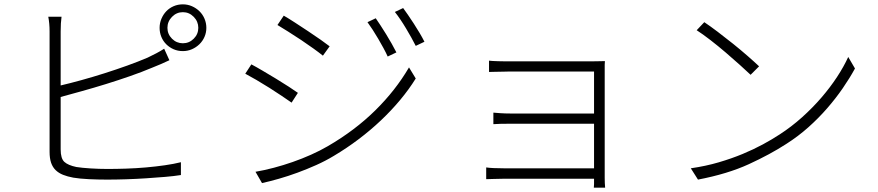

<svg xmlns="http://www.w3.org/2000/svg" viewBox="-20 -818 4040 883"><path d="M259 -131Q259 -89 276 -73.5Q293 -58 331 -50Q356 -46 395.5 -43.5Q435 -41 474 -41Q514 -41 560 -42.5Q606 -44 651.5 -48Q697 -52 738.5 -58Q780 -64 812 -72V-13Q781 -8 739.5 -4.5Q698 -1 652 2Q606 5 559.5 6.5Q513 8 472 8Q430 8 388.5 6Q347 4 317 -1Q290 -6 270 -14Q250 -22 236 -35.5Q222 -49 215 -69.5Q208 -90 208 -120V-673Q208 -711 202 -741H263Q261 -726 260 -710Q259 -694 259 -673V-425Q302 -435 354.5 -449.5Q407 -464 460.5 -481Q514 -498 565.5 -516.5Q617 -535 659 -553Q680 -563 699 -573Q718 -583 735 -594L759 -541Q742 -533 720.5 -523.5Q699 -514 678 -506Q633 -487 578.5 -468Q524 -449 467.5 -431.5Q411 -414 357 -399Q303 -384 259 -372ZM821 -619Q850 -619 871 -640Q892 -661 892 -690Q892 -719 871 -740.5Q850 -762 821 -762Q792 -762 771 -740.5Q750 -719 750 -690Q750 -661 771 -640Q792 -619 821 -619ZM821 -798Q843 -798 862.5 -789.5Q882 -781 897 -766.5Q912 -752 920.5 -732Q929 -712 929 -690Q929 -668 920.5 -648.5Q912 -629 897 -614.5Q882 -600 862.5 -591.5Q843 -583 821 -583Q798 -583 778.5 -591.5Q759 -600 744.5 -614.5Q730 -629 722 -648.5Q714 -668 714 -690Q714 -712 722.5 -732Q731 -752 745 -766.5Q759 -781 778.5 -789.5Q798 -798 821 -798Z M1708 -734Q1717 -721 1729.5 -702Q1742 -683 1755.5 -661Q1769 -639 1781.5 -617Q1794 -595 1803 -577L1763 -558Q1755 -576 1743.5 -597Q1732 -618 1719.5 -639.5Q1707 -661 1694 -681Q1681 -701 1670 -716ZM1834 -781Q1843 -769 1856 -750Q1869 -731 1883 -709.5Q1897 -688 1910 -666Q1923 -644 1932 -626L1892 -607Q1883 -625 1871.5 -645.5Q1860 -666 1847.5 -687Q1835 -708 1821.5 -728Q1808 -748 1796 -763ZM1285 -746Q1306 -734 1336 -714.5Q1366 -695 1397 -674.5Q1428 -654 1455 -635Q1482 -616 1496 -605L1465 -562Q1449 -575 1422 -594.5Q1395 -614 1365 -634Q1335 -654 1305.5 -672.5Q1276 -691 1256 -703ZM1155 -28Q1196 -35 1239.5 -46.5Q1283 -58 1326 -73Q1369 -88 1410.5 -106.5Q1452 -125 1488 -146Q1612 -218 1705.5 -310Q1799 -402 1861 -508L1892 -457Q1861 -407 1820.5 -358.5Q1780 -310 1732 -264.5Q1684 -219 1629 -177.5Q1574 -136 1515 -101Q1477 -78 1434.5 -59Q1392 -40 1348.5 -24Q1305 -8 1263 4Q1221 16 1185 24ZM1136 -522Q1157 -511 1187.5 -493Q1218 -475 1249.5 -456Q1281 -437 1308.5 -419Q1336 -401 1350 -391L1321 -346Q1304 -358 1276.5 -376.5Q1249 -395 1219 -414Q1189 -433 1159 -450.5Q1129 -468 1108 -479Z M2711 45Q2712 39 2712 28.5Q2712 18 2712 4H2297Q2272 4 2250.5 5Q2229 6 2216 6V-48Q2229 -46 2249.5 -45Q2270 -44 2296 -44H2712V-249H2327Q2302 -249 2282 -248.5Q2262 -248 2249 -247V-300Q2260 -299 2281 -297.5Q2302 -296 2326 -296H2712V-489H2319Q2311 -489 2298 -488.5Q2285 -488 2271.5 -488Q2258 -488 2246 -487.5Q2234 -487 2229 -487V-539Q2235 -538 2246.5 -537.5Q2258 -537 2271.5 -536.5Q2285 -536 2298 -536Q2311 -536 2319 -536H2709Q2726 -536 2739.5 -536.5Q2753 -537 2762 -537Q2761 -530 2761 -520Q2761 -510 2761 -497V0Q2761 12 2761.5 23.5Q2762 35 2763 45Z M3219 -716Q3246 -698 3281 -671.5Q3316 -645 3351.5 -616.5Q3387 -588 3419 -560Q3451 -532 3471 -513L3432 -474Q3413 -492 3382.5 -519.5Q3352 -547 3317.5 -576.5Q3283 -606 3247.5 -633.5Q3212 -661 3184 -679ZM3157 -44Q3226 -54 3285.5 -71.5Q3345 -89 3395.5 -110Q3446 -131 3488.5 -154Q3531 -177 3566 -200Q3620 -235 3668.5 -278.5Q3717 -322 3757.5 -369Q3798 -416 3829.5 -464Q3861 -512 3881 -556L3912 -503Q3888 -459 3856 -412.5Q3824 -366 3784.5 -320.5Q3745 -275 3698 -233Q3651 -191 3596 -156Q3522 -108 3424 -63Q3326 -18 3190 8Z"/></svg>

Font: SpoqaHanSansJP-Light
Style: Regular
Weight: 300
Designer: [Source Han Sans]
Ryoko NISHIZUKA  (kana & ideographs); Paul D. Hunt (Latin, Greek & Cyrillic); Wenlong ZHANG  (bopomofo
Foundry: Spoqa (http://bi.spoqa.com)
Version: Version 1.002.20150607